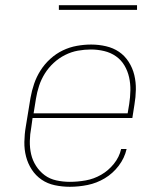

<svg xmlns="http://www.w3.org/2000/svg" viewBox="-20 -709 640 737"><path d="M248 8Q219 8 190.5 2Q162 -4 139.5 -19.5Q117 -35 102 -58Q87 -81 80 -108Q73 -135 73.5 -164.5Q74 -194 79 -223L97 -333Q102 -361 111 -387.5Q120 -414 135.5 -438.5Q151 -463 173 -483Q195 -503 221 -515.5Q247 -528 275 -533Q303 -538 330 -538Q359 -538 387 -531.5Q415 -525 437 -510Q459 -495 474 -471.5Q489 -448 495.5 -421Q502 -394 501.5 -365Q501 -336 496 -307L488 -256H105L100 -220Q95 -194 94.5 -167.5Q94 -141 99.5 -117Q105 -93 118.5 -72Q132 -51 151.5 -36.5Q171 -22 196.5 -16.5Q222 -11 248 -11Q278 -11 309 -16.5Q340 -22 368 -38Q396 -54 417 -80Q438 -106 445 -137H466Q458 -102 435.5 -72.5Q413 -43 382 -24.5Q351 -6 316.5 1Q282 8 248 8ZM470 -274 476 -310Q480 -336 480.5 -362Q481 -388 475.5 -412.5Q470 -437 457.5 -458Q445 -479 425 -493Q405 -507 380 -513Q355 -519 329 -519Q304 -519 279 -514.5Q254 -510 230 -498Q206 -486 186 -467.5Q166 -449 152 -426.5Q138 -404 130 -379.5Q122 -355 118 -330L109 -274ZM206 -671V-689H506V-671Z"/></svg>

Font: Iosevka Curly Slab ThExObl
Style: Regular
Weight: 100
Width: 7
Italic angle: -9°
Monospace: yes
Designer: Belleve Invis
Foundry: Belleve Invis
Version: Version 11.1.0; ttfautohint (v1.8.3)